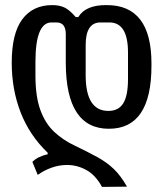

<svg xmlns="http://www.w3.org/2000/svg" viewBox="-20 -525 640 753"><path d="M380 208Q355 162 319 142Q283 122 243 122Q212 122 182.5 132.5Q153 143 128 161L107 110Q127 89 167 80V74Q96 6 61 -84Q26 -174 26 -279Q26 -394 67.5 -449.5Q109 -505 185 -505Q213 -505 233 -495.5Q253 -486 277 -458H287Q316 -506 399 -505Q574 -505 574 -276V-267Q574 -20 407 -20Q239 -20 238 -277V-391Q238 -436 203 -437H182Q119 -437 119 -282V-229Q119 -146 138.5 -93Q158 -40 193 -7.5Q228 25 273 46Q325 71 361.5 91Q398 111 425.5 137Q453 163 478 207ZM405 -90Q445 -90 463.5 -120Q482 -150 482 -215V-319Q482 -437 409 -437H374Q316 -437 316 -348V-227Q317 -90 405 -90Z"/></svg>

Font: PlemolJP35 Console
Style: Regular
Weight: 400
Version: v2.0.3; ttfautohint (v1.8.4.7-5d5b-dirty) -l 6 -r 45 -G 200 